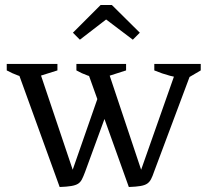

<svg xmlns="http://www.w3.org/2000/svg" viewBox="-20 -744 824 769"><path d="M496 5 323 -478H407L555 -35H535L691 -478H755L597 -56Q591 -38 585 -26.5Q579 -15 569.5 -8.5Q560 -2 542.5 1Q525 4 496 5ZM219 5 44 -478H132L281 -35H261L383 -385L414 -310L321 -56Q314 -37 308 -25.5Q302 -14 292.5 -8Q283 -2 265.5 1Q248 4 219 5ZM102 -428Q76 -433 52.5 -441.5Q29 -450 7 -462V-488H210V-462ZM379 -428Q355 -433 331 -441.5Q307 -450 286 -462V-488H485V-462ZM726 -428Q693 -432 661 -440.5Q629 -449 598 -462V-488H784V-462ZM428 -724 540 -613 512 -585 405 -666 300 -585 272 -613 383 -724Z"/></svg>

Font: Piazzolla Thin
Style: Regular
Weight: 400
Version: Version 2.001